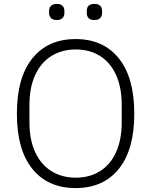

<svg xmlns="http://www.w3.org/2000/svg" viewBox="-20 -945 770 978"><path d="M230 -880V-889Q230 -906 240 -915.5Q250 -925 269 -925Q289 -925 298.5 -915.5Q308 -906 308 -889V-880Q308 -863 298.5 -853Q289 -843 269 -843Q249 -843 239.5 -853Q230 -863 230 -880ZM422 -880V-889Q422 -925 461 -925Q481 -925 490.5 -915.5Q500 -906 500 -889V-880Q500 -863 490.5 -853Q481 -843 461 -843Q422 -843 422 -880ZM66 -366Q66 -550 145 -648Q224 -746 365 -746Q506 -746 585 -648Q664 -550 664 -366Q664 -182 585 -84.5Q506 13 365 13Q224 13 145 -84.5Q66 -182 66 -366ZM600 -322V-411Q600 -499 571.5 -562.5Q543 -626 490 -659.5Q437 -693 366 -693Q295 -693 241.5 -659.5Q188 -626 159 -562.5Q130 -499 130 -411V-322Q130 -234 159 -170.5Q188 -107 241.5 -73.5Q295 -40 366 -40Q437 -40 490 -73.5Q543 -107 571.5 -170.5Q600 -234 600 -322Z"/></svg>

Font: IBM Plex Sans JP Light
Style: Regular
Weight: 300
Designer: Mike Abbink; Paul van der Laan; Pieter van Rosmalen; Wujin Sim; Yejin Wi; Jinhee Kim; Boomi Park; Yona Kim; Kichan Ma
Foundry: Sandoll Inc.
Version: Version 1.002